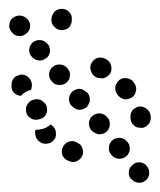

<svg xmlns="http://www.w3.org/2000/svg" viewBox="-28 -342 353 424"><g transform="rotate(-90 149.0 -130.5)"><path d="M121 15Q127 7 125 -2Q124 -6 121 -10Q119 -14 115 -16Q111 -19 107 -19Q102 -20 98 -19Q97 -19 96 -19Q92 -18 88 -16Q85 -13 82 -10Q79 -6 79 -2Q78 3 78 7Q80 16 88 22Q96 27 105 25Q106 25 107 25Q116 23 121 15ZM-43 -2Q-44 7 -38 14Q-33 21 -23 22Q-14 23 -7 17H-6Q1 11 2 2Q3 -7 -3 -14Q-9 -22 -18 -23Q-28 -24 -35 -18V-17Q-42 -12 -43 -2ZM188 -29Q189 -38 183 -45Q180 -48 176 -50Q172 -53 167 -53Q163 -53 159 -52Q154 -50 151 -48L149 -46Q142 -40 141 -31Q141 -22 147 -14Q150 -11 154 -9Q158 -7 162 -7Q166 -6 171 -8Q175 -9 178 -12L180 -13Q187 -19 188 -29ZM10 -46Q9 -37 15 -29Q21 -22 30 -21Q40 -20 47 -26L48 -27Q55 -33 56 -42Q57 -51 51 -59Q45 -66 36 -67Q26 -68 19 -62L18 -61Q11 -55 10 -46ZM233 -82Q234 -87 233 -91Q232 -95 229 -99Q226 -103 222 -105Q214 -110 205 -107Q196 -105 191 -97L190 -95Q188 -91 188 -87Q187 -82 188 -78Q189 -74 192 -70Q195 -67 198 -64Q206 -60 215 -62Q224 -64 229 -72L230 -74Q233 -78 233 -82ZM67 -98Q65 -94 64 -90Q64 -85 65 -81Q66 -77 69 -73Q75 -66 84 -65Q94 -64 101 -70L102 -71Q109 -77 110 -86Q111 -95 105 -103Q99 -110 90 -111Q81 -112 73 -106L72 -105Q69 -102 67 -98ZM121 -142Q119 -138 118 -134Q118 -130 119 -125Q121 -121 123 -117Q126 -114 130 -112Q134 -110 139 -109Q143 -109 147 -110Q152 -111 155 -114L156 -115Q159 -118 161 -122Q164 -126 164 -130Q165 -135 163 -139Q162 -143 159 -147Q153 -154 144 -155Q135 -156 127 -150V-149Q123 -146 121 -142ZM4 -139Q8 -130 16 -126Q20 -124 25 -124Q29 -124 34 -126Q38 -127 41 -130Q44 -134 46 -138L47 -140Q51 -148 47 -157Q44 -165 35 -169Q31 -171 27 -171Q22 -171 18 -170Q14 -168 11 -165Q8 -162 6 -158L5 -156Q1 -147 4 -139ZM334 -155Q341 -161 341 -171Q341 -180 335 -187Q328 -193 319 -194H317Q307 -194 301 -187Q294 -181 294 -171Q294 -162 300 -155Q307 -149 316 -149H318Q328 -148 334 -155ZM173 -178Q172 -169 177 -162Q183 -154 193 -153Q202 -152 209 -158L210 -159Q217 -165 218 -174Q219 -183 213 -191Q207 -198 198 -199Q189 -200 182 -194L181 -193Q173 -187 173 -178ZM74 -229Q67 -231 61 -229Q55 -228 50 -223L49 -222Q46 -218 44 -214Q43 -210 43 -206Q43 -201 45 -197Q46 -193 50 -190Q56 -183 66 -184Q75 -184 81 -190L83 -192Q84 -193 84 -194Q85 -195 86 -195Q83 -198 81 -202Q76 -209 75 -218Q74 -221 74 -224Q74 -227 74 -229ZM227 -222Q226 -213 232 -206Q234 -202 238 -200Q242 -198 247 -197Q251 -197 255 -198Q260 -199 263 -202L264 -203Q271 -209 272 -218Q273 -227 267 -235Q261 -242 252 -243Q243 -244 236 -238L235 -237Q228 -231 227 -222ZM106 -207Q98 -213 97 -222Q96 -224 96 -226Q96 -230 97 -235Q98 -239 101 -242Q104 -246 108 -248Q112 -250 117 -250Q126 -251 133 -245Q140 -239 141 -230Q142 -227 141 -224Q141 -221 140 -218Q139 -217 139 -216Q136 -213 134 -210Q132 -207 129 -206Q126 -204 123 -204Q114 -202 106 -207ZM162 -239Q164 -238 166 -238Q168 -238 170 -237Q171 -237 172 -237Q181 -237 188 -243Q195 -249 196 -259Q196 -263 194 -267Q193 -272 190 -275Q187 -278 183 -280Q179 -282 174 -282Q173 -282 172 -282Q163 -283 156 -277Q149 -270 149 -261Q155 -256 159 -248Q161 -244 162 -239ZM283 -274Q281 -271 281 -266Q280 -262 282 -257Q283 -253 286 -250Q292 -242 301 -241Q310 -240 317 -246L318 -247Q325 -253 326 -262Q327 -271 321 -279Q316 -286 306 -287Q297 -288 290 -282L289 -281Q285 -278 283 -274Z"/></g></svg>

Font: FRB American Cursive Dotted Extrabold
Style: Bold Italic
Weight: 800
Italic angle: -25°
Version: Version 2.0;Modular Font Editor K font №1